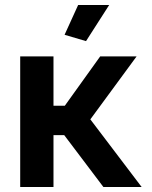

<svg xmlns="http://www.w3.org/2000/svg" viewBox="-20 -750 610 770"><path d="M61 0V-523.8H194.5V-325.9H239.9L381.8 -523.8H527.8L342.3 -271.3L548.1 0H394.7L237.6 -208H194.5V0ZM325 -585.1 239 -610.5 293.4 -730H417.9Z"/></svg>

Font: Raleway Thin
Style: Regular
Weight: 100
Designer: Matt McInerney, Pablo Impallari, Rodrigo Fuenzalida
Foundry: Matt McInerney, Pablo Impallari, Rodrigo Fuenzalida
Version: Version 4.026